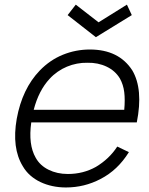

<svg xmlns="http://www.w3.org/2000/svg" viewBox="-20 -791 643 826"><path d="M392.5 -631 271 -726 306 -771 404 -695 526 -771 547 -726ZM133.5 -112.5Q152 -79 188.8 -60.8Q225.5 -42.5 272 -42.5Q338 -42.5 392.5 -73Q421 -90 444 -111.8Q467 -133.5 484.5 -160.5L534.5 -136.5Q486.5 -59 412.5 -21Q343 15.5 263.5 15.5Q233.5 15.5 205.5 9.5Q177.5 3.5 153.5 -8Q129.5 -19.5 110.2 -36.5Q91 -53.5 78 -76Q30 -154.5 52 -280Q75.5 -409 151 -487.5Q195 -533 250.5 -555.5Q306 -578 366.5 -578Q491 -578 549 -488.5Q597 -407.5 568.5 -264.5H114.5Q101 -169 133.5 -112.5ZM125 -318.5H514.5Q518.5 -362 514.5 -394.5Q510.5 -427 496 -453Q476 -486.5 438.8 -504.2Q401.5 -522 356 -521Q333.5 -521.5 311.2 -517.2Q289 -513 268 -504.2Q247 -495.5 228 -482.2Q209 -469 193.5 -452Q146.5 -401.5 125 -318.5Z"/></svg>

Font: Russisch Sans Light
Style: Italic
Weight: 300
Italic angle: -10°
Designer: Michael Sharanda (font) & Cristiano Sobral (main changes)
Foundry: Michael Sharanda
Version: Version 2.00;September 8, 2020;FontCreator 13.0.0.2681 64-bi